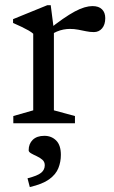

<svg xmlns="http://www.w3.org/2000/svg" viewBox="-20 -486 450 757"><path d="M344.5 -462Q369.5 -462 382.2 -449.2Q395 -436.5 395 -414.5Q395 -389 382.5 -374.2Q370 -359.5 350 -359.5Q334.5 -359.5 319.2 -362.8Q304 -366 288.2 -369Q272.5 -372 255 -372Q243.5 -372 230.2 -369.5Q217 -367 204 -361.5Q191 -356 179 -347.5L166.5 -365Q200.5 -392.5 227.2 -411Q254 -429.5 275 -440.8Q296 -452 313.2 -457Q330.5 -462 344.5 -462ZM192.5 -368V-51L275.5 -28.5V0H32.5V-28.5L111 -51V-353Q104.5 -359 92.8 -365.8Q81 -372.5 65.5 -380Q50 -387.5 31.5 -395.5V-410.5L166.5 -465.5H180ZM88.5 217Q128 207 142.2 195.2Q156.5 183.5 156.5 165.5Q156.5 152 147 143.8Q137.5 135.5 124.8 129.8Q112 124 102.5 118.5Q93 113 93 106.5Q93 81 109.2 65.2Q125.5 49.5 155 49.5Q183 49.5 201.5 68Q220 86.5 220 124.5Q220 152.5 210 177.2Q200 202 173.8 221Q147.5 240 97.5 251.5Z"/></svg>

Font: Newsreader
Style: Regular
Weight: 400
Designer: Hugues Gentile
Foundry: Production Type
Version: Version 1.003